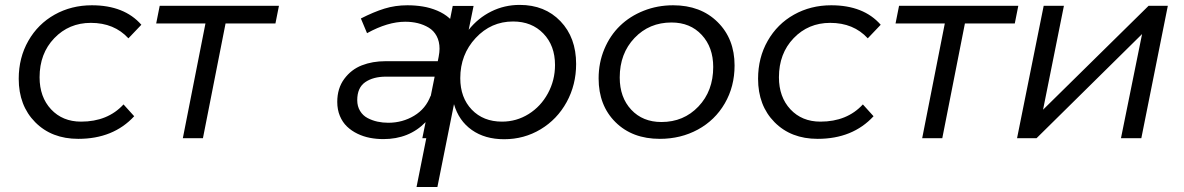

<svg xmlns="http://www.w3.org/2000/svg" viewBox="-20 -550 4712 764"><path d="M291.5 2.5Q185.5 2.5 120 -63.8Q54.5 -130 54.5 -236.5Q54.5 -320.5 92.8 -387.5Q131 -454.5 197.5 -491.8Q264 -529 345.5 -529Q474.5 -529 542.5 -451.5L491 -397.5Q434.5 -459 341.5 -459Q254.5 -459 196 -398Q137.5 -337 137.5 -242.5Q137.5 -164 183.2 -115Q229 -66 302.5 -66Q408.5 -66 471.5 -134.5L514 -87.5Q431 2.5 291.5 2.5Z M787.5 0H707.5L797.5 -456.5H601.5L615.5 -527H1090L1076 -456.5H877.5Z M1743.5 0H1660.5L1673.5 -64Q1608 3.5 1505.5 3.5Q1478 3.5 1452 -1.5Q1426 -6.5 1402.2 -18Q1378.5 -29.5 1360.8 -46.5Q1343 -63.5 1332.5 -88.5Q1322 -113.5 1322 -144.5Q1322 -198.5 1349.8 -236Q1377.5 -273.5 1419.8 -290Q1462 -306.5 1514 -306.5H1722L1725.5 -324Q1729 -342.5 1729 -356Q1729 -385 1717.5 -406.5Q1706 -428 1686 -440Q1666 -452 1642.5 -457.8Q1619 -463.5 1592.5 -463.5Q1523 -463.5 1440.5 -418L1416 -476.5Q1467 -502.5 1510 -515.8Q1553 -529 1601 -529Q1633 -529 1662.2 -524.2Q1691.5 -519.5 1719.5 -507.8Q1747.5 -496 1767.8 -478Q1788 -460 1800.2 -431.8Q1812.5 -403.5 1812.5 -368Q1812.5 -343.5 1808.5 -324ZM1525 -61.5Q1581.5 -61.5 1628 -89.5Q1674.5 -117.5 1693.5 -169V-165.5L1709.5 -245H1516Q1465 -245 1433.2 -223Q1401.5 -201 1401.5 -151.5Q1401.5 -127 1412.8 -108.5Q1424 -90 1442.8 -80.2Q1461.5 -70.5 1482 -66Q1502.5 -61.5 1525 -61.5Z M2048 -530.5Q2148 -530.5 2210.2 -465.5Q2272.5 -400.5 2272.5 -295.5Q2272.5 -212.5 2234.8 -143.8Q2197 -75 2131.2 -35.5Q2065.5 4 1986 4Q1909.5 4 1857.5 -32.8Q1805.5 -69.5 1786.5 -135.5L1720.5 194H1637.5L1781.5 -526.5H1864.5L1845 -431.5Q1882.5 -478.5 1935 -504.5Q1987.5 -530.5 2048 -530.5ZM2021.5 -464.5Q1934 -464.5 1872.8 -398.8Q1811.5 -333 1811.5 -239Q1811.5 -161.5 1857.2 -113.8Q1903 -66 1977.5 -66Q2035 -66 2083.5 -96.2Q2132 -126.5 2160.2 -178.5Q2188.5 -230.5 2188.5 -291.5Q2188.5 -368.5 2142.2 -416.5Q2096 -464.5 2021.5 -464.5Z M2658.5 -529Q2768 -529 2835.5 -462.2Q2903 -395.5 2903 -289.5Q2903 -205.5 2864 -138.5Q2825 -71.5 2757 -34.5Q2689 2.5 2605.5 2.5Q2496 2.5 2429 -64Q2362 -130.5 2362 -238Q2362 -300.5 2384.8 -354.8Q2407.5 -409 2447 -447.2Q2486.5 -485.5 2541.2 -507.2Q2596 -529 2658.5 -529ZM2652 -460.5Q2563.5 -460.5 2504.8 -398.8Q2446 -337 2446 -241.5Q2446 -162.5 2491.8 -113.5Q2537.5 -64.5 2612 -64.5Q2700.5 -64.5 2759.2 -126.2Q2818 -188 2818 -283.5Q2818 -362 2772.2 -411.2Q2726.5 -460.5 2652 -460.5Z M3233.5 2.5Q3127.5 2.5 3062 -63.8Q2996.5 -130 2996.5 -236.5Q2996.5 -320.5 3034.8 -387.5Q3073 -454.5 3139.5 -491.8Q3206 -529 3287.5 -529Q3416.5 -529 3484.5 -451.5L3433 -397.5Q3376.5 -459 3283.5 -459Q3196.5 -459 3138 -398Q3079.5 -337 3079.5 -242.5Q3079.5 -164 3125.2 -115Q3171 -66 3244.5 -66Q3350.5 -66 3413.5 -134.5L3456 -87.5Q3373 2.5 3233.5 2.5Z M3729.5 0H3649.5L3739.5 -456.5H3543.5L3557.5 -527H4032L4018 -456.5H3819.5Z M4104.5 0H4027L4133 -527H4213.5L4130.5 -113.5L4550.5 -527H4627L4521.5 0H4440.5L4524.5 -414.5Z"/></svg>

Font: Argentum Sans Light
Style: Italic
Weight: 300
Italic angle: -11.3°
Designer: Julieta Ulanovsky (font), Owen Earl (portions from Jones font), Cristiano Sobral (main changes and remaster)
Foundry: Julieta Ulanovsky (font), Owen Earl (portions from Jones font), Cristiano Sobral (main changes and remaster)
Version: Version 3.127